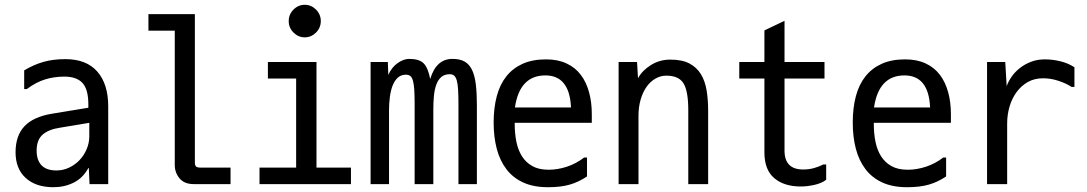

<svg xmlns="http://www.w3.org/2000/svg" viewBox="-20 -785 4540 802"><path d="M353 -215V-272L233 -252Q184 -245 158.5 -223Q133 -201 133 -156Q133 -116 153.5 -94.5Q174 -73 216 -73Q244 -73 269 -85Q294 -97 312.5 -116.5Q331 -136 342 -162Q353 -188 353 -215ZM81 -413V-491Q121 -515 161.5 -526.5Q202 -538 253 -538Q341 -538 386.5 -486Q432 -434 432 -341V-16H354L351 -83H349Q326 -41 287.5 -22Q249 -3 203 -3Q130 -3 87.5 -41.5Q45 -80 45 -149Q45 -218 82 -257.5Q119 -297 197 -310L349 -335V-349Q349 -412 324.5 -438.5Q300 -465 249 -465Q207 -465 169 -453.5Q131 -442 92 -413Z M794 -726V-106Q794 -95 798.5 -90Q803 -85 816 -85H943V-16H789Q750 -16 730 -40Q710 -64 710 -96V-657H600V-726Z M1302 -526V-85H1446V-16H1064V-85H1217V-457H1099V-526ZM1186 -697Q1186 -725 1206 -745Q1226 -765 1253 -765Q1280 -765 1300 -745Q1320 -725 1320 -697Q1320 -669 1300 -649Q1280 -629 1253 -629Q1226 -629 1206 -649Q1186 -669 1186 -697Z M1777 -455Q1802 -539 1870 -539Q1901 -539 1920.5 -528Q1940 -517 1951.5 -493.5Q1963 -470 1967.5 -433Q1972 -396 1972 -345V-16H1895V-348Q1895 -385 1893.5 -410Q1892 -435 1888 -449Q1884 -463 1877 -469Q1870 -475 1859 -475Q1837 -475 1823.5 -463.5Q1810 -452 1802.5 -431.5Q1795 -411 1792.5 -384Q1790 -357 1790 -327V-16H1712V-348Q1712 -385 1710.5 -409Q1709 -433 1705 -447.5Q1701 -462 1694 -467.5Q1687 -473 1675 -473Q1655 -473 1641.5 -460.5Q1628 -448 1620 -427.5Q1612 -407 1608.5 -380Q1605 -353 1605 -325V-16H1528V-526H1600L1602 -472Q1616 -504 1641 -521.5Q1666 -539 1689 -539Q1731 -539 1749.5 -520.5Q1768 -502 1777 -455Z M2131 -336H2365V-339Q2358 -470 2258 -470Q2151 -470 2131 -337ZM2261 -537Q2310 -537 2346.5 -520Q2383 -503 2406 -472.5Q2429 -442 2440.5 -400Q2452 -358 2452 -309V-272H2130V-267Q2130 -227 2137 -192.5Q2144 -158 2160.5 -132Q2177 -106 2204 -91Q2231 -76 2272 -76Q2309 -76 2347.5 -88.5Q2386 -101 2420 -127H2432V-48Q2398 -25 2360.5 -14Q2323 -3 2269 -3Q2209 -3 2166 -22.5Q2123 -42 2095.5 -78Q2068 -114 2055 -163.5Q2042 -213 2042 -273Q2042 -334 2055 -383Q2068 -432 2095 -466Q2122 -500 2163 -518.5Q2204 -537 2261 -537Z M2938 -16H2855V-324Q2855 -405 2835 -437Q2815 -469 2763 -469Q2739 -469 2717.5 -456.5Q2696 -444 2680.5 -422Q2665 -400 2656 -369Q2647 -338 2647 -301V-16H2564V-526H2641L2645 -458Q2662 -490 2698.5 -513Q2735 -536 2780 -536Q2829 -536 2859.5 -520Q2890 -504 2907.5 -475.5Q2925 -447 2931.5 -408Q2938 -369 2938 -322Z M3431 -98V-34Q3411 -19 3381 -12.5Q3351 -6 3325 -6Q3255 -6 3214 -41Q3173 -76 3173 -148V-457H3068V-526H3173V-658L3257 -698V-526H3424V-457H3257V-156Q3257 -77 3335 -77Q3359 -77 3380.5 -83Q3402 -89 3419 -98Z M3631 -336H3865V-339Q3858 -470 3758 -470Q3651 -470 3631 -337ZM3761 -537Q3810 -537 3846.5 -520Q3883 -503 3906 -472.5Q3929 -442 3940.5 -400Q3952 -358 3952 -309V-272H3630V-267Q3630 -227 3637 -192.5Q3644 -158 3660.5 -132Q3677 -106 3704 -91Q3731 -76 3772 -76Q3809 -76 3847.5 -88.5Q3886 -101 3920 -127H3932V-48Q3898 -25 3860.5 -14Q3823 -3 3769 -3Q3709 -3 3666 -22.5Q3623 -42 3595.5 -78Q3568 -114 3555 -163.5Q3542 -213 3542 -273Q3542 -334 3555 -383Q3568 -432 3595 -466Q3622 -500 3663 -518.5Q3704 -537 3761 -537Z M4179 -526 4185 -425Q4191 -443 4204.5 -463Q4218 -483 4238.5 -499.5Q4259 -516 4285.5 -526.5Q4312 -537 4344 -537Q4377 -537 4409.5 -529Q4442 -521 4468 -504V-422H4456Q4433 -437 4401 -447.5Q4369 -458 4337 -458Q4301 -458 4273.5 -442.5Q4246 -427 4226.5 -400.5Q4207 -374 4197 -340Q4187 -306 4187 -269V-16H4103V-526Z"/></svg>

Font: D2Coding ligature
Style: Regular
Weight: 400
Monospace: yes
Designer: Yong-Rak Park; Jeong-Hwan Yoon; Sang-Min Lee;
Foundry: NHN Corporation
Version: Version 1.3.2; Build 20180524